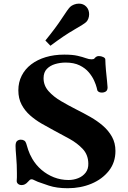

<svg xmlns="http://www.w3.org/2000/svg" viewBox="-20 -1002 689 1037"><path d="M346.2 14.6Q286.1 14.6 243.9 0.5Q201.7 -13.7 184.6 -20Q170.9 -25.4 163.8 -29.5Q156.7 -33.7 150.9 -33.7Q144.5 -33.7 140.4 -29.8Q136.2 -25.9 133.3 -22.5Q123 -10.7 114.5 -6.6Q106 -2.4 97.2 -2.4Q85 -2.4 77.4 -9Q69.8 -15.6 70.3 -25.9Q71.3 -39.1 71.3 -44.4Q71.3 -49.8 71.3 -67.4Q71.3 -112.8 67.6 -154.3Q64 -195.8 64 -213.4Q64 -233.9 72.5 -240.7Q81.1 -247.6 92.3 -247.6Q115.7 -247.6 121.6 -227.1Q125 -214.8 132.3 -192.4Q139.6 -169.9 154.8 -143.6Q174.3 -110.4 204.1 -84.7Q233.9 -59.1 271.2 -44.4Q308.6 -29.8 350.1 -29.8Q377.4 -29.8 402.1 -39.6Q426.8 -49.3 442.4 -69.3Q458 -89.4 457 -119.6Q456.1 -166 427 -197.3Q397.9 -228.5 355.5 -252Q313 -275.4 270.5 -297.9Q238.3 -314.9 204.6 -334.5Q170.9 -354 142.6 -378.9Q114.3 -403.8 96.7 -437Q79.1 -470.2 79.1 -514.2Q79.1 -557.6 97.2 -593.3Q115.2 -628.9 148.4 -654.3Q181.6 -679.7 227.1 -693.4Q272.5 -707 327.1 -707Q371.6 -707 398.9 -700.7Q426.3 -694.3 443.4 -688Q460.4 -681.6 474.6 -681.6Q486.8 -681.6 490.2 -686.5Q493.7 -691.4 500.5 -695.8Q505.9 -699.2 514.2 -699.2Q526.4 -699.2 537.6 -693.8Q548.8 -688.5 548.8 -680.7Q549.3 -655.3 552.2 -623Q555.2 -590.8 558.1 -564.5Q561 -538.1 561 -530.3Q561 -514.2 551.8 -508.1Q542.5 -502 530.3 -502Q521 -502 515.1 -504.9Q509.3 -507.8 505.9 -513.2Q505.9 -513.7 502.2 -528.8Q498.5 -543.9 488.5 -566.4Q478.5 -588.9 459.7 -611.3Q440.9 -633.8 410.2 -648.9Q379.4 -664.1 334.5 -664.1Q305.2 -664.1 277.8 -656Q250.5 -647.9 232.9 -629.6Q215.3 -611.3 215.3 -579.6Q215.3 -540 242.2 -509.8Q269 -479.5 310.1 -455.6Q351.1 -431.6 392.6 -410.6Q430.7 -391.6 468 -370.4Q505.4 -349.1 535.9 -322.8Q566.4 -296.4 585 -262.9Q603.5 -229.5 603.5 -186.5Q603.5 -124.5 567.9 -79.3Q532.2 -34.2 473.9 -9.8Q415.5 14.6 346.2 14.6ZM252.4 -754.9 225.1 -783.2Q281.7 -852.5 314.7 -903.3Q347.7 -954.1 358.9 -964.8Q366.7 -972.2 379.6 -977.3Q392.6 -982.4 406.2 -982.4Q430.2 -982.4 445.8 -966.3Q454.1 -957.5 457.8 -947Q461.4 -936.5 461.4 -925.3Q461.4 -912.6 457 -901.1Q452.6 -889.6 445.3 -882.8Q434.1 -872.1 380.6 -841.6Q327.1 -811 252.4 -754.9Z"/></svg>

Font: Gelasio
Style: Bold
Weight: 700
Designer: Eben Sorkin
Foundry: Eben Sorkin
Version: Version 1.008